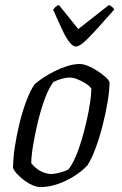

<svg xmlns="http://www.w3.org/2000/svg" viewBox="-20 -760 497 780"><path d="M145 0Q130 0 113.5 -7Q97 -14 81 -25.5Q65 -37 52 -50.5Q39 -64 33 -77Q33 -116 40.5 -165Q48 -214 60.5 -264Q73 -314 89 -355Q105 -396 121 -418Q133 -429 154 -443Q175 -457 200.5 -470Q226 -483 253 -491.5Q280 -500 304 -500Q318 -500 337 -492.5Q356 -485 375 -472.5Q394 -460 408 -447.5Q422 -435 425 -426Q425 -392 417 -345Q409 -298 396.5 -249Q384 -200 368 -157Q352 -114 335 -88Q311 -63 279 -43Q247 -23 212 -11.5Q177 0 145 0ZM187 -53Q195 -53 208.5 -55.5Q222 -58 236 -62.5Q250 -67 258 -72Q272 -89 286 -120.5Q300 -152 311.5 -191Q323 -230 332 -269.5Q341 -309 346 -343.5Q351 -378 351 -400Q344 -411 328 -421Q312 -431 294.5 -438Q277 -445 263 -445Q250 -445 232.5 -440.5Q215 -436 197 -427Q178 -402 162 -358.5Q146 -315 134 -265Q122 -215 114.5 -170Q107 -125 107 -97Q117 -84 130.5 -74Q144 -64 159.5 -58.5Q175 -53 187 -53ZM288 -571Q277 -571 263.5 -587Q250 -603 234 -636.5Q218 -670 196 -721Q200 -726 204.5 -731Q209 -736 219 -740L298 -642L423 -740Q431 -736 437 -730.5Q443 -725 444 -721Q399 -670 368.5 -636.5Q338 -603 319 -587Q300 -571 288 -571Z"/></svg>

Font: Texturina 12pt ExtraLight
Style: Italic
Weight: 250
Italic angle: -11°
Designer: Guillermo Torres Carreño
Foundry: Omnibus-Type
Version: Version 1.002